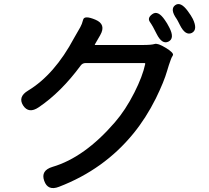

<svg xmlns="http://www.w3.org/2000/svg" viewBox="-20 -864 1040 956"><path d="M274 66Q218 88 200 36Q182 -15 241 -33Q401 -80 552 -255Q605 -316 649 -403Q690 -484 703 -545Q704 -550 699 -550H406Q391 -550 382 -538Q284 -405 173 -330Q123 -296 95 -339Q68 -382 120 -413Q252 -493 349 -675Q364 -702 380 -729Q388 -743 394 -766Q400 -789 455 -766Q510 -743 479 -689L453 -644Q450 -640 455 -640H691Q734 -640 750 -645Q766 -650 805 -626Q848 -600 840.5 -588Q833 -576 830 -566Q820 -539 812 -511Q797 -458 756 -374Q707 -276 644 -199Q498 -20 274 66ZM819 -657Q787 -641 760 -695Q741 -734 726.5 -754.5Q712 -775 739 -794Q767 -814 801 -764Q812 -749 823 -727Q851 -673 819 -657ZM935 -700Q903 -685 876 -739Q863 -765 860 -769Q825 -818 852 -838Q879 -858 915 -809Q932 -786 940 -770Q966 -716 935 -700Z"/></svg>

Font: Resource Han Rounded CN Medium
Style: Regular
Weight: 500
Designer: Cyano Hao (round all glyphs); Ryoko NISHIZUKA 西塚涼子 (kana, bopomofo & ideographs); Paul D. Hunt (Latin, Greek & Cyrillic)
Foundry: Cyano Hao
Version: 0.990